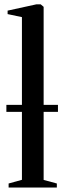

<svg xmlns="http://www.w3.org/2000/svg" viewBox="-20 -838 279 858"><path d="M78 -34.5V-761.5L14 -775V-790.5L142 -818.5H162L175 -807.5V-34L234 -18V0H18.5V-18ZM239 -369.5V-338H8.5V-369.5Z"/></svg>

Font: Merriweather 144pt
Style: Regular
Weight: 400
Version: Version 2.100